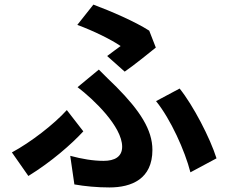

<svg xmlns="http://www.w3.org/2000/svg" viewBox="-20 -780 996 839"><path d="M524.9 -467C561.8 -491.8 636 -552.2 660.9 -572.1L632.1 -646C568.2 -686.8 467 -730.1 388.1 -759.9L317.8 -671.2C388.8 -645.2 466.3 -606.9 507.1 -578.8C494 -568.9 470.2 -552.2 448.2 -535.2ZM305 25.9C351.2 34.1 405.2 39.1 458.1 39.1C555 39.1 646 2.1 646 -125C646 -213.1 590.9 -296.9 489 -399.9C464.8 -424 440 -446.7 411.9 -475.9L318.9 -399.1C388.8 -346.2 513.8 -226.9 513.8 -138.8C513.8 -94.8 480.8 -77.1 432.9 -77.1C386.7 -77.1 338.8 -85.2 286.9 -99.1ZM926.1 -88.1C898.1 -177.2 823.9 -320 764.9 -393.1L661.9 -338.1C725.9 -259.2 788 -121.1 812.1 -27ZM344.1 -206 272 -299C215.9 -236.9 114 -158 32 -114L104 -11C204.9 -73.2 292.3 -149.9 344.1 -206Z"/></svg>

Font: Karasuma Gothic
Style: Bold
Weight: 700
Designer: Rasmus Andersson / Ryoko Nishizuka
Foundry: Genbu
Version: Version 1.00